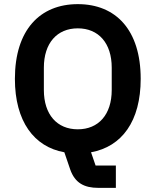

<svg xmlns="http://www.w3.org/2000/svg" viewBox="-20 -730 752 928"><path d="M540 70H442L420 6C569 -21 660 -144 660 -349C660 -585 540 -710 356 -710C173 -710 52 -585 52 -349C52 -143 145 -20 291 6L319 88C342 155 388 178 455 178H540ZM356 -105C256 -105 192 -176 192 -295V-403C192 -522 256 -593 356 -593C456 -593 520 -522 520 -403V-295C520 -176 456 -105 356 -105Z"/></svg>

Font: Braiins Sans SemiBold
Style: Regular
Weight: 600
Designer: Mike Abbink, Paul van der Laan, Pieter van Rosmalen, Jiri Chlebus, Lubos Buracinsky
Foundry: Bold Monday, Sudetype
Version: Version 1.000;hotconv 1.0.109;makeotfexe 2.5.65596